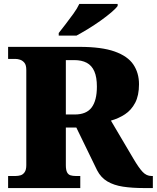

<svg xmlns="http://www.w3.org/2000/svg" viewBox="-20 -951 793 971"><path d="M21 0V-61H59Q72 -61 84 -64.5Q96 -68 104.5 -80Q113 -92 113 -116V-597Q113 -622 103.5 -633.5Q94 -645 81.5 -649Q69 -653 59 -653H21V-714H382Q494 -714 560 -690.5Q626 -667 654.5 -624.5Q683 -582 683 -525Q683 -468 663.5 -431Q644 -394 612 -373Q580 -352 541 -341L655 -148Q682 -102 701.5 -81.5Q721 -61 746 -61H753V0H706Q648 0 602 -7Q556 -14 523 -33.5Q490 -53 471 -90L366 -306H313V-116Q313 -92 319 -80Q325 -68 336.5 -64.5Q348 -61 362 -61H386V0ZM358 -372Q417 -372 443.5 -407.5Q470 -443 470 -513Q470 -561 457 -590.5Q444 -620 418.5 -633.5Q393 -647 356 -647H313V-372ZM277 -784Q292 -803 312 -829Q332 -855 351.5 -882Q371 -909 381 -931H575V-921Q566 -908 542.5 -888Q519 -868 488 -846Q457 -824 425 -804.5Q393 -785 367 -771H277Z"/></svg>

Font: Noto Serif Hebrew Black
Style: Regular
Weight: 900
Version: Version 2.003